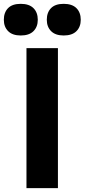

<svg xmlns="http://www.w3.org/2000/svg" viewBox="-54 -981 441 1001"><path d="M84 -730H248V0H84ZM-34 -878Q-34 -916 -12 -938.5Q10 -961 54 -961Q98 -961 120.5 -938.5Q143 -916 143 -878Q143 -841 120.5 -818.5Q98 -796 54 -796Q11 -796 -11.5 -818.5Q-34 -841 -34 -878ZM190 -878Q190 -916 212 -938.5Q234 -961 278 -961Q322 -961 344.5 -938.5Q367 -916 367 -878Q367 -841 344.5 -818.5Q322 -796 278 -796Q235 -796 212.5 -818.5Q190 -841 190 -878Z"/></svg>

Font: Sora-SIA
Style: Bold
Weight: 700
Designer: Jonathan Barnbrook, Julián Moncada
Foundry: Barnbrook Fonts
Version: Version 2.000